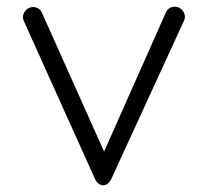

<svg xmlns="http://www.w3.org/2000/svg" viewBox="-20 -531 617 570"><path d="M529 -482Q529 -475 526 -469L311 -1Q302 19 286 19Q279 19 272 13.5Q265 8 261 -2L51 -468Q48 -474 48 -481Q49 -493 57.5 -501.5Q66 -510 78 -510Q97 -510 105 -492L289 -81L472 -493Q480 -511 499 -511Q511 -511 519.5 -502.5Q528 -494 529 -482Z"/></svg>

Font: Tsukimi Rounded
Style: Regular
Weight: 400
Designer: Takashi Funayama
Foundry: Takashi Funayama
Version: Version 1.032; ttfautohint (v1.8.3)